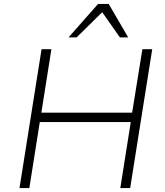

<svg xmlns="http://www.w3.org/2000/svg" viewBox="-20 -955 838 975"><path d="M79 0 191 -705H241L190 -383H651L703 -705H753L641 0H591L644 -335H182L129 0ZM328 -765 478 -935H532L631 -765H589L499 -893L369 -765Z"/></svg>

Font: Nunito Sans 7pt ExtraLight
Style: Italic
Weight: 250
Italic angle: -9°
Designer: Vernon Adams
Foundry: Vernon Adams
Version: Version 3.101;gftools[0.9.27]